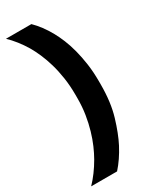

<svg xmlns="http://www.w3.org/2000/svg" viewBox="-228 -807 816 1014"><g transform="rotate(-30 180.0 -300.0)"><path d="M318 -290Q318 -182 293.5 -100.5Q269 -19 240 37Q206 102 163 150H5Q52 101 90 35Q106 7 121 -27.5Q136 -62 148 -103Q160 -144 167.5 -190.5Q175 -237 175 -290V-310Q175 -366 167.5 -415Q160 -464 148 -505Q136 -546 121 -580.5Q106 -615 90 -642Q52 -705 5 -750H160Q204 -707 239 -644Q254 -617 268 -583Q282 -549 293 -507Q304 -465 311 -416Q318 -367 318 -310V-290Z"/></g></svg>

Font: Golos UI
Style: Bold
Weight: 700
Designer: A.Korolkova, Vitaly Kuzmin
Foundry: ParaType Ltd
Version: Version 2.000